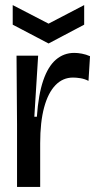

<svg xmlns="http://www.w3.org/2000/svg" viewBox="-20 -735 385 755"><path d="M47 0V-245L45 -516H130L115 -276H125Q131 -363 150 -418.5Q169 -474 200 -500.5Q231 -527 272 -527Q286 -527 302 -524Q318 -521 334 -514L328 -417Q312 -425 296 -427.5Q280 -430 267 -430Q227 -430 198 -400Q169 -370 153.5 -312.5Q138 -255 138 -172V0ZM30 -715 171 -642 311 -715V-638L171 -564L30 -638Z"/></svg>

Font: Bricolage Grotesque 96pt
Style: Regular
Weight: 400
Version: Version 1.001;gftools[0.9.33.dev8+g029e19f]